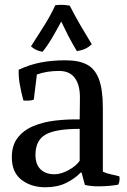

<svg xmlns="http://www.w3.org/2000/svg" viewBox="-20 -775 536 812"><path d="M172 17Q112 17 71 -14.5Q30 -46 30 -110Q30 -160 54.5 -192Q79 -224 120.5 -241.5Q162 -259 213 -265Q264 -271 317 -270L318 -358Q319 -414 297 -444.5Q275 -475 230 -475Q205 -475 182 -471.5Q159 -468 136 -460L123 -354Q115 -350 101 -349.5Q87 -349 79 -350Q70 -383 64 -416Q58 -449 59 -480Q106 -502 153.5 -511Q201 -520 257 -520Q313 -520 347.5 -502Q382 -484 398.5 -440Q415 -396 415 -317V-49Q432 -41 450 -37.5Q468 -34 485 -29Q488 -10 480 6Q464 9 441.5 11Q419 13 396 13Q363 13 339 7L325 -45H321Q296 -19 259 -1Q222 17 172 17ZM210 -38Q238 -38 270 -55.5Q302 -73 317 -95V-230Q214 -230 172 -205.5Q130 -181 130 -120Q130 -79 152 -58.5Q174 -38 210 -38ZM368 -588Q344 -564 305 -559Q296 -574 288 -588Q280 -602 268.5 -624Q257 -646 239 -684Q221 -650 201 -616Q181 -582 160 -556Q147 -558 134.5 -563.5Q122 -569 111 -579Q135 -617 163 -660.5Q191 -704 214 -753Q229 -755 244.5 -754.5Q260 -754 275 -751Q297 -708 320.5 -667.5Q344 -627 368 -588Z"/></svg>

Font: Alike
Style: Regular
Weight: 400
Designer: Sveta Sebyakina
Foundry: Cyreal (www.cyreal.org)
Version: Version 1.301; ttfautohint (v1.8.4.7-5d5b)